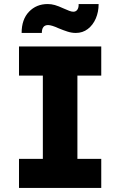

<svg xmlns="http://www.w3.org/2000/svg" viewBox="-20 -930 595 950"><path d="M74 0V-144H192V-556H74V-700H481V-556H363V-144H481V0ZM355 -767Q335 -767 314.5 -773.5Q294 -780 270 -790Q235 -806 218 -806Q187 -806 187 -767H87Q87 -834 123.5 -872Q160 -910 216 -910Q234 -910 251.5 -905Q269 -900 295 -888Q311 -881 322.5 -876.5Q334 -872 343 -872Q356 -872 363 -882.5Q370 -893 369 -910H468Q468 -871 454 -838.5Q440 -806 414.5 -786.5Q389 -767 355 -767Z"/></svg>

Font: Readex Pro
Style: Bold
Weight: 700
Designer: Bonnie Shaver-Troup, Thomas Jockin
Foundry: Lexend
Version: Version 1.203; ttfautohint (v1.8.3)